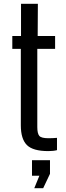

<svg xmlns="http://www.w3.org/2000/svg" viewBox="-20 -790 351 1014"><path d="M235 8Q154 8 122 -24Q90 -56 90 -128V-532H45V-600H91V-770H180L179 -600H271V-532H177V-119Q177 -85 187.5 -72.5Q198 -60 236 -60Q250 -60 259 -60.5Q268 -61 281 -62V3Q262 8 235 8ZM149 138V56H244V128L208 204H161L188 138Z"/></svg>

Font: Big Shoulders Display SemiBold
Style: Regular
Weight: 600
Designer: Patric King
Foundry: XO Type Co
Version: Version 1.000; ttfautohint (v1.8.2)